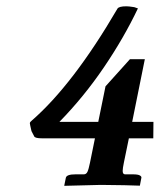

<svg xmlns="http://www.w3.org/2000/svg" viewBox="-20 -600 517 622"><path d="M449.2 -408.2 408.2 -205.1H477.1L476.6 -151.9H397.5L381.3 -73.2Q377.4 -54.2 377.4 -46.4Q377.4 -35.2 385.3 -35.2H411.1Q426.8 -35.2 432.9 -31.7Q439 -28.3 438 -23.9L433.1 1.5L382.8 0Q332.5 -1 306.6 -1L188 2L193.4 -24.4Q196.3 -35.2 224.1 -35.2H251.5Q259.3 -35.2 263.2 -43.2Q267.1 -51.3 271.5 -72.8L287.6 -151.9H116.2Q93.8 -151.9 90.8 -158.2L82 -175.3Q76.7 -197.8 76.7 -200.7Q76.7 -204.6 82.5 -209Q216.3 -325.2 360.4 -571.8Q364.7 -579.6 389.6 -579.6Q397 -579.6 413.1 -577.1Q416.5 -576.7 420.9 -574.7Q425.3 -572.8 426.8 -572.8Q381.8 -478 316.9 -382.3Q252 -286.6 172.4 -205.1H298.3L321.8 -320.3L400.9 -408.2Z"/></svg>

Font: LL
Style: Bold Italic
Weight: 700
Italic angle: -11.5°
Designer: Philipp H. Poll
Foundry: Philipp H. Poll
Version: Version 2.7.x